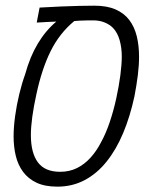

<svg xmlns="http://www.w3.org/2000/svg" viewBox="-20 -660 547 689"><path d="M186 9.8Q141.1 9.8 111.1 -4.4Q81.1 -18.6 62.7 -43.5Q44.4 -68.4 36.6 -100.8Q28.8 -133.3 28.8 -170.4Q28.8 -203.6 34.2 -243.2Q39.6 -282.7 49.1 -322Q58.6 -361.3 70.3 -393.6Q87.4 -456.1 115.5 -503.2Q143.6 -550.3 182.1 -582.5Q178.2 -582.5 168.7 -582Q159.2 -581.5 147.9 -581.1Q136.7 -580.6 127 -579.8Q117.2 -579.1 111.8 -579.1L122.1 -632.8Q163.1 -635.3 198.5 -636.7Q233.9 -638.2 264.4 -638.9Q294.9 -639.6 318.8 -639.6Q363.8 -639.6 394.5 -626.2Q425.3 -612.8 443.8 -588.4Q462.4 -564 470.7 -530.3Q479 -496.6 479 -456.1Q479 -425.3 474.6 -390.1Q470.2 -355 462.4 -314Q446.8 -241.7 421.9 -182.4Q397 -123 362.5 -80.1Q328.1 -37.1 283.9 -13.7Q239.7 9.8 186 9.8ZM195.8 -43.5Q229.5 -43.5 256.3 -56.9Q283.2 -70.3 304.7 -94Q326.2 -117.7 342.3 -148.9Q359.9 -180.7 373.8 -221.9Q387.7 -263.2 397.2 -306.9Q406.7 -350.6 411.9 -389.9Q417 -429.2 417 -457Q417 -488.8 409.4 -515.6Q401.9 -542.5 385.7 -559.6Q374 -571.8 355.7 -579.3Q337.4 -586.9 314.5 -586.9Q303.7 -586.9 290.8 -586.7Q277.8 -586.4 265.6 -585.9Q253.4 -585.4 246.6 -584.5Q193.8 -541 161.9 -476.8Q129.9 -412.6 110.4 -320.8Q101.1 -278.8 95.9 -241.2Q90.8 -203.6 90.8 -175.3Q90.8 -111.3 116 -77.4Q141.1 -43.5 195.8 -43.5Z"/></svg>

Font: Open Sans SemiCondensed Light
Style: Italic
Weight: 300
Width: 4
Italic angle: -12°
Designer: Monotype Design Team
Foundry: Monotype Imaging Inc.
Version: Version 3.000